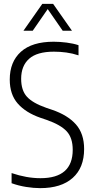

<svg xmlns="http://www.w3.org/2000/svg" viewBox="-20 -965 486 994"><path d="M188 9Q154.5 9 115.2 2.8Q76 -3.5 40 -16.5V-69Q118 -42.5 189.5 -42.5Q356.5 -42.5 356.5 -189.5Q356.5 -251.5 325.2 -285.2Q294 -319 221 -344.5L190 -355Q113.5 -381.5 72 -428.8Q30.5 -476 30.5 -553Q30.5 -645 88.2 -697Q146 -749 258 -749Q289.5 -749 324.8 -744.5Q360 -740 386.5 -731V-678.5Q354.5 -689 323 -693.2Q291.5 -697.5 259 -697.5Q172 -697.5 130.8 -660.8Q89.5 -624 89.5 -557Q89.5 -497.5 119.2 -464.5Q149 -431.5 219 -407L250 -396.5Q330.5 -369 373 -321Q415.5 -273 415.5 -193.5Q415.5 -96.5 356.2 -43.8Q297 9 188 9ZM101.5 -806 199 -945H255L352.5 -806H304.5L227 -918L149.5 -806Z"/></svg>

Font: Encode Sans Cnd Lt
Style: Regular
Weight: 300
Width: 3
Designer: Multiple Designers
Foundry: Impallari Type
Version: Version 3.002; ttfautohint (v1.8.3) -l 8 -r 50 -G 200 -x 14 